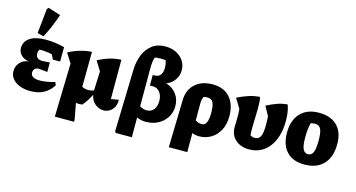

<svg xmlns="http://www.w3.org/2000/svg" viewBox="-98 -1233 3427 1847"><g transform="rotate(15 1615.0 -309.0)"><path d="M230 13Q168 13 121.5 -5.5Q75 -24 49 -56.5Q23 -89 23 -132Q23 -182 55.5 -217.5Q88 -253 141 -259Q93 -266 64 -295.5Q35 -325 35 -365Q35 -430 90.5 -467Q146 -504 246 -504Q294 -504 343.5 -497.5Q393 -491 434 -479L433 -336H361L337 -384Q277 -396 219 -396Q216 -396 213 -396Q200 -376 200 -355Q200 -325 218 -311Q236 -297 268 -297L340 -302V-207L254 -216Q230 -216 215 -202.5Q200 -189 200 -165Q200 -109 291 -109Q321 -109 358 -115Q395 -121 439 -134L452 -104Q379 13 230 13ZM216 -529 153 -545 179 -791 193 -807 317 -767Q296 -705 271 -645.5Q246 -586 216 -529Z M521 189 535 -343 475 -438Q593 -500 705 -505L702 -156Q733 -141 766 -141Q792 -141 820 -152L828 -343L769 -438Q882 -500 998 -505V-114L1074 -127Q1075 -81 1058 -51Q1041 -21 1013.5 -5.5Q986 10 956 10Q913 10 874 -20Q835 -50 823 -109Q790 -42 747 8Q730 11 712 11Q697 11 683 9L713 171V189Z M1128 189 1118 173 1135 -444Q1137 -526 1165 -593Q1193 -660 1245.5 -699.5Q1298 -739 1375 -739Q1435 -739 1482.5 -715.5Q1530 -692 1557.5 -651Q1585 -610 1585 -557Q1585 -503 1555 -460Q1525 -417 1474 -398Q1540 -377 1577.5 -326.5Q1615 -276 1615 -208Q1615 -145 1584 -95.5Q1553 -46 1499.5 -17.5Q1446 11 1377 11Q1351 11 1329 6Q1307 1 1288 -8V189ZM1288 -500V-119Q1325 -98 1355 -98Q1402 -98 1427.5 -129.5Q1453 -161 1453 -217Q1453 -269 1426.5 -303Q1400 -337 1356 -337H1327V-442H1345Q1384 -442 1403.5 -467.5Q1423 -493 1423 -539Q1423 -556 1420 -575Q1417 -594 1409 -612Q1385 -614 1366 -614Q1347 -614 1331.5 -613Q1316 -612 1302 -608Q1294 -581 1291 -556.5Q1288 -532 1288 -500Z M1656 189 1668 -282Q1670 -385 1735 -444.5Q1800 -504 1909 -504Q2021 -504 2081.5 -435.5Q2142 -367 2142 -250Q2142 -165 2109.5 -106Q2077 -47 2024 -17Q1971 13 1909 13Q1872 13 1840 -1V189ZM1840 -295V-126Q1871 -107 1904 -107Q1935 -107 1950 -138Q1965 -169 1965 -240Q1965 -303 1950 -336Q1935 -369 1893 -369Q1876 -369 1854 -365Q1840 -334 1840 -295Z M2406 10Q2322 10 2270 -36.5Q2218 -83 2218 -160Q2218 -174 2219 -206.5Q2220 -239 2220 -270Q2220 -304 2216 -343L2158 -438Q2280 -500 2379 -505Q2384 -485 2386 -457Q2388 -429 2388 -397Q2388 -364 2386.5 -325Q2385 -286 2384 -248Q2383 -210 2383 -180Q2383 -141 2386 -124Q2407 -111 2431 -111Q2470 -111 2487 -144.5Q2504 -178 2504 -261Q2504 -282 2503 -303Q2502 -324 2501 -345L2450 -437Q2507 -467 2555 -483.5Q2603 -500 2654 -504Q2666 -476 2672.5 -434.5Q2679 -393 2679 -346Q2679 -238 2645.5 -158Q2612 -78 2550.5 -34Q2489 10 2406 10Z M2957 13Q2842 13 2780 -53.5Q2718 -120 2718 -241Q2718 -365 2784 -435Q2850 -505 2969 -505Q3086 -505 3150 -440.5Q3214 -376 3214 -259Q3214 -129 3147 -58Q3080 13 2957 13ZM2966 -92Q3000 -92 3016 -126Q3032 -160 3032 -245Q3032 -326 3015.5 -359.5Q2999 -393 2959 -393Q2942 -393 2915 -387Q2907 -355 2903 -321Q2899 -287 2899 -244Q2899 -160 2915.5 -126Q2932 -92 2966 -92Z"/></g></svg>

Font: Piazzolla ExtraBold
Style: Regular
Weight: 800
Designer: Juan Pablo del Peral
Foundry: Huerta Tipografica
Version: Version 1.330